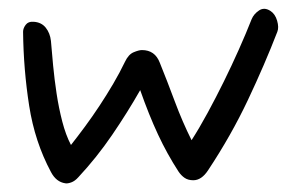

<svg xmlns="http://www.w3.org/2000/svg" viewBox="-20 -584 686 441"><path d="M617 -511Q588 -436 549.5 -354.5Q511 -273 458 -193Q443 -170 424 -170Q412 -170 404 -175.5Q396 -181 390 -190Q364 -230 343 -275Q322 -320 302 -377Q273 -326 237.5 -274Q202 -222 160 -177Q152 -168 143.5 -165Q135 -162 130 -163Q109 -166 97 -189Q60 -258 47 -341Q34 -424 33 -511Q33 -519 39 -527Q45 -535 57 -534Q75 -533 85 -520.5Q95 -508 97 -490Q99 -465 102 -433.5Q105 -402 110 -369Q115 -336 123 -305Q131 -274 143 -251Q158 -270 175 -293Q192 -316 208.5 -341Q225 -366 240 -391.5Q255 -417 267 -442Q275 -459 287 -464Q299 -469 306 -469Q336 -469 347 -440Q364 -398 381.5 -351Q399 -304 420 -262Q438 -290 457 -325Q476 -360 494 -396.5Q512 -433 528.5 -470Q545 -507 558 -540Q563 -552 575 -560Q587 -568 601 -559Q612 -552 616.5 -536.5Q621 -521 617 -511Z"/></svg>

Font: Nanum Pen
Style: Regular
Weight: 400
Designer: Doo-yul Kwak; Hyunghwan Choi; Nicolas Noh;
Foundry: NHN Corporation
Version: Version 1.10